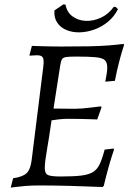

<svg xmlns="http://www.w3.org/2000/svg" viewBox="-20 -849 607 879"><path d="M185 -80Q185 -54 200 -47.5Q215 -41 257 -41Q315 -41 350 -45Q385 -49 405 -61Q425 -73 436.5 -97.5Q448 -122 459 -164L500 -169L502 -164Q502 -164 494 -140Q486 -116 475.5 -78Q465 -40 455 2L450 7Q450 7 429 6.5Q408 6 374.5 4.5Q341 3 301.5 2Q262 1 225 0.5Q188 0 161 0Q125 0 95 2.5Q65 5 47 7.5Q29 10 29 10L40 -33Q84 -39 102 -56.5Q120 -74 125 -117L178 -542Q182 -574 176.5 -585Q171 -596 149 -596Q141 -596 128.5 -595Q116 -594 116 -594L115 -597L126 -639Q126 -639 138 -638.5Q150 -638 170 -637.5Q190 -637 213 -636.5Q236 -636 257 -636Q334 -636 386.5 -637Q439 -638 476.5 -641Q514 -644 546 -648L548 -643Q548 -643 541 -621Q534 -599 524.5 -562Q515 -525 506 -479L462 -475Q462 -475 464 -486Q466 -497 468.5 -512Q471 -527 471 -540Q471 -563 460 -573.5Q449 -584 418.5 -587Q388 -590 329 -590Q298 -590 283.5 -588Q269 -586 264 -578Q259 -570 256 -551L225 -352Q241 -352 271.5 -351.5Q302 -351 324 -351Q337 -351 356.5 -352.5Q376 -354 395.5 -356.5Q415 -359 428.5 -360.5Q442 -362 442 -362L445 -358L425 -302Q425 -302 402.5 -303Q380 -304 348.5 -304.5Q317 -305 290 -305Q269 -305 248.5 -302.5Q228 -300 216 -298Q204 -214 194.5 -160Q185 -106 185 -80ZM520 -807Q503 -773 474.5 -749.5Q446 -726 412.5 -714Q379 -702 346 -701Q313 -700 285.5 -711Q258 -722 242.5 -744.5Q227 -767 229 -801L270 -829L280 -828Q286 -793 312 -774Q338 -755 372.5 -753.5Q407 -752 442 -768Q477 -784 501 -818L510 -817Z"/></svg>

Font: Alegreya
Style: Italic
Weight: 400
Italic angle: -7°
Designer: Juan Pablo del Peral
Foundry: Huerta Tipografica
Version: Version 2.009